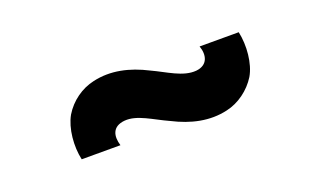

<svg xmlns="http://www.w3.org/2000/svg" viewBox="-36 -573 819 490"><g transform="rotate(-20 373.0 -328.5)"><path d="M616.7 -412.5H510.4C519.8 -386.5 513.5 -360.4 481.3 -357.3C444.8 -354.2 409.4 -380.2 370.8 -397.9C324 -421.9 275 -433.3 226 -421.9C192.7 -414.6 161.5 -392.7 142.7 -361.5C125 -330.2 120.8 -282.3 129.2 -244.8H234.4C226 -271.9 231.3 -296.9 265.6 -300C300 -303.1 335.4 -277.1 375 -259.4C421.9 -235.4 470.8 -224 519.8 -235.4C553.1 -242.7 584.4 -265.6 603.1 -295.8C620.8 -326 625 -374 616.7 -412.5Z"/></g></svg>

Font: Manrope3 Bold
Style: Regular
Weight: 700
Designer: Mikhail Sharanda
Foundry: Mikhail Sharanda
Version: Version 3.000;PS 003.000;hotconv 1.0.88;makeotf.lib2.5.64775